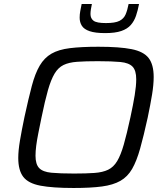

<svg xmlns="http://www.w3.org/2000/svg" viewBox="-20 -929 826 957"><path d="M347 8Q242 8 181.5 -3.5Q121 -15 96 -47.5Q71 -80 71 -142Q71 -178 79.5 -228.5Q88 -279 102 -346Q122 -438 138.5 -500.5Q155 -563 178 -602Q201 -641 236.5 -661.5Q272 -682 328.5 -689Q385 -696 470 -696Q576 -696 636 -684Q696 -672 721 -639.5Q746 -607 746 -545Q746 -507 738 -458Q730 -409 716 -342Q696 -251 678.5 -188.5Q661 -126 638.5 -87Q616 -48 580 -27.5Q544 -7 488 0.5Q432 8 347 8ZM349 -64Q410 -64 451 -67Q492 -70 519 -83Q546 -96 564 -126Q582 -156 597 -208.5Q612 -261 630 -344Q644 -409 651.5 -455Q659 -501 659 -534Q659 -578 640.5 -597Q622 -616 580 -620Q538 -624 468 -624Q406 -624 364.5 -621Q323 -618 296.5 -605Q270 -592 252 -562Q234 -532 219 -479.5Q204 -427 187 -344Q178 -300 171 -265Q164 -230 160.5 -202.5Q157 -175 157 -153Q157 -110 175.5 -91Q194 -72 236.5 -68Q279 -64 349 -64ZM504 -764Q455 -764 427 -773.5Q399 -783 388 -800.5Q377 -818 377 -841Q377 -857 380 -873.5Q383 -890 387 -909H438Q435 -894 433 -882Q431 -870 431 -859Q431 -837 446.5 -825.5Q462 -814 508 -814Q554 -814 575.5 -825Q597 -836 606 -857Q615 -878 621 -909H673Q667 -877 658 -850.5Q649 -824 632 -804.5Q615 -785 584.5 -774.5Q554 -764 504 -764Z"/></svg>

Font: Saira SemiExpanded
Style: Italic
Weight: 400
Width: 6
Italic angle: -12°
Designer: Hector Gatti with collaboration of the Omnibus-Type team
Foundry: Omnibus-Type
Version: Version 1.101